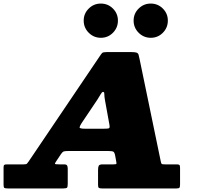

<svg xmlns="http://www.w3.org/2000/svg" viewBox="-80 -1057 1110 1077"><path d="M766 -845Q805.5 -845 833.5 -873.2Q861.5 -901.5 861.5 -941.5Q861.5 -981 833.5 -1009Q805.5 -1037 765.5 -1037Q726 -1037 697.8 -1009Q669.5 -981 669.5 -941.5Q669.5 -901.5 697.8 -873.2Q726 -845 766 -845ZM486 -845Q525.5 -845 553.5 -873.2Q581.5 -901.5 581.5 -941.5Q581.5 -981 553.5 -1009Q525.5 -1037 485.5 -1037Q446 -1037 417.8 -1009Q389.5 -981 389.5 -941.5Q389.5 -901.5 417.8 -873.2Q446 -845 486 -845ZM465.5 -497Q477 -514.5 484.5 -528Q492 -541.5 498 -541.5Q505.5 -541.5 505.2 -528.8Q505 -516 509 -494L533.5 -359Q537.5 -339 530.2 -337Q523 -335 501 -335H397Q365.5 -335 366.5 -342.8Q367.5 -350.5 377.5 -366ZM-60 -20Q-60 -5.5 -55.2 -2.8Q-50.5 0 -36 0H275Q293 0 296.5 -5Q300 -10 300 -28V-110Q300 -123.5 296 -129.2Q292 -135 279 -135H253Q228.5 -135 228 -138Q227.5 -141 237 -155L261 -191Q269.5 -204 276 -207Q282.5 -210 304 -210H525Q548 -210 555.2 -206.5Q562.5 -203 566 -184L571.5 -154Q574 -141.5 573 -138.2Q572 -135 556 -135H496.5Q478 -135 474 -127.5Q470 -120 470 -103V-19Q470 -6 474.8 -3Q479.5 0 492 0H910Q924 0 927 -4.5Q930 -9 930 -23V-116Q930 -128.5 926.2 -131.8Q922.5 -135 911 -135H845Q829.5 -135 826.8 -137.8Q824 -140.5 821.5 -153L703.5 -723Q700 -741.5 697.2 -750.2Q694.5 -759 685.5 -762Q676.5 -765 654 -765H520Q498 -765 492.8 -759.5Q487.5 -754 479 -741L80.5 -151Q74.5 -142.5 71 -138.8Q67.5 -135 52 -135H-40Q-51.5 -135 -55.8 -132.2Q-60 -129.5 -60 -118Z"/></svg>

Font: Besley Black
Style: Italic
Weight: 900
Italic angle: -13°
Designer: Owen Earl
Foundry: indestructible type*
Version: Version 2.001